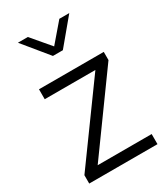

<svg xmlns="http://www.w3.org/2000/svg" viewBox="-194 -869 829 955"><g transform="rotate(-30 221.0 -392.0)"><path d="M28 -48 337 -474H46V-531H418V-484L110 -58H420V0H28ZM71 -784H128L218 -678L309 -784H366L246 -640H189Z"/></g></svg>

Font: Evergrow Sans
Style: Light
Weight: 300
Foundry: 10Web
Version: Version 1.000